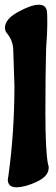

<svg xmlns="http://www.w3.org/2000/svg" viewBox="-20 -754 236 812"><path d="M13 5 16 -14Q41 -195 41 -391L36 -546Q34 -582 12 -610Q1 -621 1 -637Q1 -673 56.5 -703.5Q112 -734 144.5 -734Q177 -734 179 -701Q180 -689 180 -651.5Q180 -614 175 -549Q172 -440 172 -277.5Q172 -115 183 -60Q186 -54 186 -45Q186 -9 136 14.5Q86 38 49.5 38Q13 38 13 5Z"/></svg>

Font: Chicle
Style: Regular
Weight: 400
Designer: Angel Koziupa and Alejandro Paul
Foundry: Angel Koziupa and Alejandro Paul
Version: Version 1.000